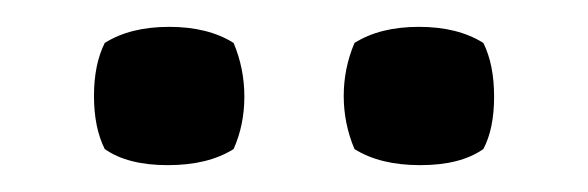

<svg xmlns="http://www.w3.org/2000/svg" viewBox="-20 -684 438 143"><path d="M244 -573Q236 -592 236 -612.5Q236 -633 244 -652Q263 -664 292 -664Q321 -664 340 -652Q348 -636 348 -612Q348 -588 340 -573Q323 -561 293 -561Q263 -561 244 -573ZM58 -573Q50 -589 50 -612.5Q50 -636 58 -652Q77 -664 106 -664Q135 -664 154 -652Q162 -633 162 -612Q162 -591 154 -573Q135 -561 105 -561Q75 -561 58 -573Z"/></svg>

Font: Signika
Style: Regular
Weight: 400
Designer: Anna Giedrys
Foundry: Anna Giedrys
Version: Version 1.001